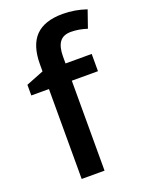

<svg xmlns="http://www.w3.org/2000/svg" viewBox="-144 -837 695 909"><g transform="rotate(-20 203.5 -382.5)"><path d="M353 -453.1H221.2V0H106V-453.1H17.1V-506.8L106 -542V-577.1Q106 -672.9 150.9 -719Q195.8 -765.1 288.1 -765.1Q348.6 -765.1 407.2 -745.1L377 -658.2Q334.5 -671.9 295.9 -671.9Q256.8 -671.9 239 -647.7Q221.2 -623.5 221.2 -575.2V-540H353Z"/></g></svg>

Font: f1_4961           
Style: Regular
Weight: 600
Foundry: Ascender Corporation
Version: Version 1.10